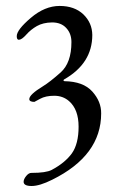

<svg xmlns="http://www.w3.org/2000/svg" viewBox="-20 -433 412 643"><path d="M259.3 -384.8Q288.6 -356.4 289.1 -315.9Q289.1 -220.7 194.8 -167Q189.9 -163.1 195.8 -161.1Q258.8 -160.2 289.1 -126.5Q319.3 -92.8 318.8 -53.2Q318.8 87.9 154.8 168.9Q112.8 189.9 85.9 189.9Q59.1 189.9 59.1 175.8Q59.1 167 67.9 156.2Q76.7 145.5 85.9 146Q133.8 146 152.8 136.2Q197.8 112.3 220.7 80.6Q243.2 48.8 243.2 -8.8Q243.2 -66.4 211.4 -94.2Q190.9 -112.3 161.6 -112.3Q132.8 -112.3 114.3 -102.1Q95.7 -92.3 95.2 -91.8Q78.1 -91.8 78.1 -101.1Q78.1 -116.2 123 -143.6Q147 -158.2 183.1 -190.4Q219.2 -222.7 219.2 -292Q219.2 -320.8 201.7 -339.4Q184.6 -357.9 154.3 -357.9Q124 -357.4 103.5 -345.7Q83 -334 67.9 -316.9Q52.7 -299.8 43 -299.8Q36.1 -299.8 36.1 -312Q36.1 -333 83 -373Q129.9 -413.1 179.7 -413.1Q229.5 -413.1 259.3 -384.8Z"/></svg>

Font: EBGaramond
Style: Regular
Weight: 400
Version: Version 000.012g